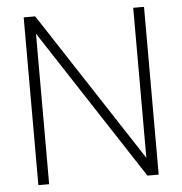

<svg xmlns="http://www.w3.org/2000/svg" viewBox="-51 -749 758 798"><g transform="rotate(-5 328.0 -350.0)"><path d="M77 0V-700H125L534 -74V-700H579V0H532L122 -628V0Z"/></g></svg>

Font: DM Sans ExtraLight
Style: Regular
Weight: 200
Designer: Colophon Foundry, Jonny Pinhorn
Foundry: Colophon Foundry
Version: Version 4.004; ttfautohint (v1.8.4.7-5d5b)